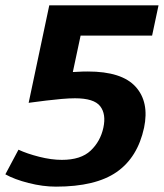

<svg xmlns="http://www.w3.org/2000/svg" viewBox="-55 -620 612 717"><path d="M154 77Q105 77 52 63.5Q-1 50 -35 31L14 -61Q46 -46 91.5 -34.5Q137 -23 176 -23Q247 -23 283.5 -57.5Q320 -92 331 -143Q342 -194 319 -223.5Q296 -253 225 -253Q204 -253 175 -250.5Q146 -248 118 -244.5Q90 -241 71 -238.5Q52 -236 52 -236L129 -600H537L513 -487H246L217 -351Q224 -351 238 -352Q252 -353 273 -353Q400 -353 451.5 -296Q503 -239 483 -143Q459 -32 380.5 22.5Q302 77 154 77Z"/></svg>

Font: Epunda Sans
Style: Bold Italic
Weight: 700
Italic angle: -12.0243°
Designer: Simon Atzbach
Foundry: typofactur
Version: Version 2.204; ttfautohint (v1.8.4.7-5d5b)